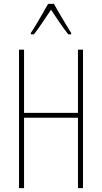

<svg xmlns="http://www.w3.org/2000/svg" viewBox="-20 -970 526 990"><path d="M408 0H382V-363H104V0H78V-714H104V-388H382V-714H408ZM258 -950Q271 -927 289.5 -895Q308 -863 324.5 -836.5Q341 -810 347 -800V-793H332Q311 -819 287 -854.5Q263 -890 243 -920Q224 -892 199.5 -855Q175 -818 155 -793H139V-800Q150 -816 166 -843Q182 -870 199 -899Q216 -928 228 -950Z"/></svg>

Font: Noto Sans ExtraCondensed Thin
Style: Regular
Weight: 100
Width: 2
Designer: Monotype Design Team
Foundry: Monotype Imaging Inc.
Version: Version 2.013; ttfautohint (v1.8.4.7-5d5b)